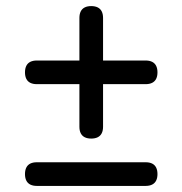

<svg xmlns="http://www.w3.org/2000/svg" viewBox="-20 -567 602 634"><path d="M101.6 -367.2H460.9Q473.6 -367.2 482.4 -362.8Q491.2 -358.4 495.6 -349.6Q500 -340.8 500 -328.1Q500 -315.4 495.6 -306.6Q491.2 -297.9 482.4 -293.5Q473.6 -289.1 460.9 -289.1H101.6Q88.9 -289.1 80.1 -293.5Q71.3 -297.9 66.9 -306.6Q62.5 -315.4 62.5 -328.1Q62.5 -340.8 66.9 -349.6Q71.3 -358.4 80.1 -362.8Q88.9 -367.2 101.6 -367.2ZM320.3 -507.8V-148.4Q320.3 -135.7 315.9 -127Q311.5 -118.2 302.7 -113.8Q293.9 -109.4 281.2 -109.4Q268.6 -109.4 259.8 -113.8Q251 -118.2 246.6 -127Q242.2 -135.7 242.2 -148.4V-507.8Q242.2 -520.5 246.6 -529.3Q251 -538.1 259.8 -542.5Q268.6 -546.9 281.2 -546.9Q293.9 -546.9 302.7 -542.5Q311.5 -538.1 315.9 -529.3Q320.3 -520.5 320.3 -507.8ZM101.6 -31.2H460.9Q473.6 -31.2 482.4 -26.9Q491.2 -22.5 495.6 -13.7Q500 -4.9 500 7.8Q500 20.5 495.6 29.3Q491.2 38.1 482.4 42.5Q473.6 46.9 460.9 46.9H101.6Q88.9 46.9 80.1 42.5Q71.3 38.1 66.9 29.3Q62.5 20.5 62.5 7.8Q62.5 -4.9 66.9 -13.7Q71.3 -22.5 80.1 -26.9Q88.9 -31.2 101.6 -31.2Z"/></svg>

Font: Gyrochrome
Style: Regular
Weight: 400
Designer: David Moles
Foundry: David Moles
Version: Version 1.005;Glyphs 3.2.3 (3260)